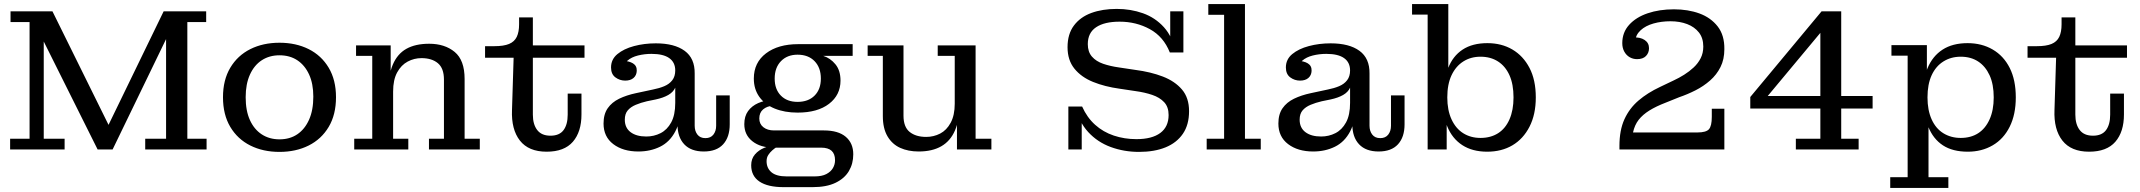

<svg xmlns="http://www.w3.org/2000/svg" viewBox="-20 -738 10567 948"><path d="M462 0 196 -533V-682H239L528 -97H504L788 -682H800V-545L536 0ZM30 0V-53H126V-629H32V-682H196V-53H299V0ZM697 0V-53H800V-682H998V-629H905V-53H1000V0Z M1360 12Q1279 12 1216 -19.5Q1153 -51 1117 -111.5Q1081 -172 1081 -258Q1081 -343 1117 -403.5Q1153 -464 1216 -495.5Q1279 -527 1360 -527Q1441 -527 1504 -495.5Q1567 -464 1603 -403.5Q1639 -343 1639 -258Q1639 -172 1603 -111.5Q1567 -51 1504 -19.5Q1441 12 1360 12ZM1360 -50Q1411 -50 1448 -75Q1485 -100 1506 -147Q1527 -194 1527 -261Q1527 -325 1506 -370.5Q1485 -416 1448 -440.5Q1411 -465 1360 -465Q1310 -465 1272.5 -440.5Q1235 -416 1214 -369.5Q1193 -323 1193 -258Q1193 -191 1214 -145Q1235 -99 1272.5 -74.5Q1310 -50 1360 -50Z M2098 0V-53H2172V-345Q2172 -401 2142 -426Q2112 -451 2061 -451Q2025 -451 1993 -434Q1961 -417 1941 -380.5Q1921 -344 1921 -286H1897Q1897 -366 1919.5 -419Q1942 -472 1986.5 -497Q2031 -522 2099 -522Q2176 -522 2225 -481.5Q2274 -441 2274 -348V-53H2349V0ZM1729 0V-53H1818V-462H1738V-514H1909V-333L1921 -335V-53H1996V0Z M2679 11Q2590 11 2547 -44Q2504 -99 2508 -195L2516 -453H2375V-510H2421Q2467 -510 2493.5 -521Q2520 -532 2531.5 -556Q2543 -580 2543 -618V-652H2611V-172Q2611 -124 2632.5 -96Q2654 -68 2698 -68Q2742 -68 2762.5 -95.5Q2783 -123 2783 -172V-276H2851V-173Q2851 -87 2808.5 -38Q2766 11 2679 11ZM2611 -453V-514H2866V-453Z M3067 -340Q3040 -340 3018.5 -356Q2997 -372 2997 -405Q2997 -445 3028.5 -471Q3060 -497 3110.5 -510.5Q3161 -524 3218 -524Q3310 -524 3360.5 -487Q3411 -450 3410 -375L3314 -390Q3314 -430 3284.5 -451Q3255 -472 3197 -472Q3162 -472 3130 -464Q3098 -456 3078 -438.5Q3058 -421 3055 -391L3054 -438Q3086 -437 3105.5 -425Q3125 -413 3124 -388Q3123 -366 3108 -353Q3093 -340 3067 -340ZM3455 10Q3392 10 3358.5 -25.5Q3325 -61 3325 -125V-159H3314V-305H3308L3314 -349V-390L3410 -375V-117Q3410 -91 3423.5 -73.5Q3437 -56 3463 -56Q3489 -56 3502.5 -73.5Q3516 -91 3516 -117V-267H3583V-124Q3583 -61 3550.5 -25.5Q3518 10 3455 10ZM3132 10Q3056 10 3008 -26.5Q2960 -63 2960 -128Q2960 -174 2980.5 -203.5Q3001 -233 3037 -250.5Q3073 -268 3120 -278L3204 -296Q3235 -302 3260 -312.5Q3285 -323 3299.5 -342Q3314 -361 3314 -390L3317 -305H3314Q3304 -283 3279.5 -269Q3255 -255 3218 -247L3174 -238Q3144 -231 3119 -220.5Q3094 -210 3079.5 -193Q3065 -176 3065 -147Q3065 -107 3093.5 -85.5Q3122 -64 3171 -64Q3209 -64 3241.5 -80.5Q3274 -97 3294 -133.5Q3314 -170 3314 -230L3342 -227Q3342 -142 3314.5 -89.5Q3287 -37 3239 -13.5Q3191 10 3132 10Z M3849 186Q3771 186 3730 158.5Q3689 131 3689 78Q3689 46 3707.5 24.5Q3726 3 3754.5 -8.5Q3783 -20 3812 -21L3815 -12Q3805 -6 3793.5 4Q3782 14 3773.5 27Q3765 40 3765 58Q3765 92 3789 112.5Q3813 133 3864 133H4002Q4038 133 4060 121.5Q4082 110 4092.5 92Q4103 74 4103 53Q4103 22 4086 6.5Q4069 -9 4034 -9H3799Q3735 -9 3695 -40.5Q3655 -72 3655 -125Q3655 -164 3673.5 -189.5Q3692 -215 3723.5 -229Q3755 -243 3794 -243L3797 -216Q3767 -214 3748 -198Q3729 -182 3729 -153Q3729 -126 3749 -110Q3769 -94 3802 -94H4048Q4119 -94 4156 -62.5Q4193 -31 4193 24Q4193 70 4171.5 106.5Q4150 143 4105.5 164.5Q4061 186 3992 186ZM3918 -182Q3854 -182 3805 -202Q3756 -222 3729 -260Q3702 -298 3702 -350Q3702 -429 3762 -474.5Q3822 -520 3921 -520L4045 -462Q4080 -451 4105 -420.5Q4130 -390 4130 -340Q4130 -269 4073.5 -225.5Q4017 -182 3918 -182ZM3918 -235Q3971 -235 4002 -266Q4033 -297 4033 -350Q4033 -404 4002 -436Q3971 -468 3918 -468Q3867 -468 3836 -436Q3805 -404 3805 -350Q3805 -297 3835.5 -266Q3866 -235 3918 -235ZM4045 -462 3921 -520H4190V-462Z M4516 10Q4464 10 4424.5 -8Q4385 -26 4362 -65Q4339 -104 4339 -165V-462H4264V-514H4441V-167Q4441 -111 4471.5 -86.5Q4502 -62 4553 -62Q4590 -62 4622 -78.5Q4654 -95 4674 -132Q4694 -169 4694 -226L4718 -228Q4718 -147 4695.5 -94.5Q4673 -42 4628 -16Q4583 10 4516 10ZM4705 0V-178L4694 -176V-462H4610V-514H4797V-53H4875V0Z M5604 12Q5530 12 5464.5 -12Q5399 -36 5353 -86Q5307 -136 5290 -212H5323Q5347 -158 5387 -122Q5427 -86 5479.5 -68.5Q5532 -51 5591 -51Q5668 -51 5709 -81.5Q5750 -112 5750 -170Q5750 -210 5728 -233.5Q5706 -257 5669 -269.5Q5632 -282 5588 -288L5508 -300Q5435 -310 5377 -333.5Q5319 -357 5285 -399Q5251 -441 5251 -505Q5251 -570 5282.5 -612Q5314 -654 5368.5 -674Q5423 -694 5494 -694Q5563 -694 5623.5 -672.5Q5684 -651 5727 -603.5Q5770 -556 5785 -479H5756Q5725 -557 5657.5 -594Q5590 -631 5508 -631Q5433 -631 5392 -603.5Q5351 -576 5351 -520Q5351 -482 5371.5 -458.5Q5392 -435 5427 -423Q5462 -411 5505 -405L5585 -393Q5662 -383 5721.5 -360Q5781 -337 5816 -296Q5851 -255 5851 -189Q5851 -122 5820.5 -77.5Q5790 -33 5735 -10.5Q5680 12 5604 12ZM5255 0V-212H5290L5321 -149V0ZM5785 -479 5758 -539V-682H5823V-479Z M5938 0V-53H6024V-665H5946V-718H6127V-53H6205V0Z M6399 -340Q6372 -340 6350.5 -356Q6329 -372 6329 -405Q6329 -445 6360.5 -471Q6392 -497 6442.5 -510.5Q6493 -524 6550 -524Q6642 -524 6692.5 -487Q6743 -450 6742 -375L6646 -390Q6646 -430 6616.5 -451Q6587 -472 6529 -472Q6494 -472 6462 -464Q6430 -456 6410 -438.5Q6390 -421 6387 -391L6386 -438Q6418 -437 6437.5 -425Q6457 -413 6456 -388Q6455 -366 6440 -353Q6425 -340 6399 -340ZM6787 10Q6724 10 6690.5 -25.5Q6657 -61 6657 -125V-159H6646V-305H6640L6646 -349V-390L6742 -375V-117Q6742 -91 6755.5 -73.5Q6769 -56 6795 -56Q6821 -56 6834.5 -73.5Q6848 -91 6848 -117V-267H6915V-124Q6915 -61 6882.5 -25.5Q6850 10 6787 10ZM6464 10Q6388 10 6340 -26.5Q6292 -63 6292 -128Q6292 -174 6312.5 -203.5Q6333 -233 6369 -250.5Q6405 -268 6452 -278L6536 -296Q6567 -302 6592 -312.5Q6617 -323 6631.5 -342Q6646 -361 6646 -390L6649 -305H6646Q6636 -283 6611.5 -269Q6587 -255 6550 -247L6506 -238Q6476 -231 6451 -220.5Q6426 -210 6411.5 -193Q6397 -176 6397 -147Q6397 -107 6425.5 -85.5Q6454 -64 6503 -64Q6541 -64 6573.5 -80.5Q6606 -97 6626 -133.5Q6646 -170 6646 -230L6674 -227Q6674 -142 6646.5 -89.5Q6619 -37 6571 -13.5Q6523 10 6464 10Z M7323 11Q7250 11 7200 -21.5Q7150 -54 7125.5 -114.5Q7101 -175 7101 -256L7107 -259Q7107 -341 7130 -401Q7153 -461 7201.5 -493Q7250 -525 7324 -525Q7394 -525 7447.5 -493.5Q7501 -462 7532 -402.5Q7563 -343 7563 -257Q7563 -173 7532 -112.5Q7501 -52 7447.5 -20.5Q7394 11 7323 11ZM7290 -57Q7340 -57 7376.5 -80Q7413 -103 7433 -148.5Q7453 -194 7453 -257Q7453 -322 7433 -366.5Q7413 -411 7376.5 -434.5Q7340 -458 7290 -458Q7242 -458 7205 -434.5Q7168 -411 7147 -366.5Q7126 -322 7126 -257Q7126 -194 7147 -148.5Q7168 -103 7205 -80Q7242 -57 7290 -57ZM7029 0V-666H6952V-718H7131V-360L7112 -258L7123 -130V0Z M7976 -18Q7976 -95 8000.5 -149Q8025 -203 8070 -241.5Q8115 -280 8177 -309L8244 -341Q8270 -353 8295.5 -369Q8321 -385 8342.5 -405Q8364 -425 8377 -450.5Q8390 -476 8390 -508L8494 -495Q8494 -445 8475 -407Q8456 -369 8423.5 -340.5Q8391 -312 8351.5 -292Q8312 -272 8271 -258L8204 -231Q8157 -213 8124 -192.5Q8091 -172 8071 -146.5Q8051 -121 8043 -84L7976 0ZM7976 0V-18L8043 -84H8494V0ZM8361 -84Q8404 -84 8418 -100Q8432 -116 8432 -161V-201H8494V-84ZM8063 -446Q8043 -446 8026.5 -455.5Q8010 -465 8000 -483Q7990 -501 7990 -525Q7990 -578 8024 -615.5Q8058 -653 8115.5 -672.5Q8173 -692 8245 -692Q8315 -692 8371 -671.5Q8427 -651 8461 -607.5Q8495 -564 8494 -495L8390 -508Q8390 -550 8368.5 -577.5Q8347 -605 8310.5 -619Q8274 -633 8228 -633Q8183 -633 8144 -622Q8105 -611 8080.5 -588.5Q8056 -566 8052 -531L8045 -553Q8079 -555 8100.5 -540.5Q8122 -526 8122 -500Q8122 -477 8107 -461.5Q8092 -446 8063 -446Z M8847 0V-53H8968V-655L8974 -682H9071V-53H9157V0ZM8622 -202V-259L8653 -264H9226V-202ZM8622 -259 8974 -682V-583L8704 -259Z M9696 11Q9621 11 9573 -20.5Q9525 -52 9501 -112Q9477 -172 9477 -257L9472 -258Q9472 -341 9497 -401Q9522 -461 9571.5 -493Q9621 -525 9695 -525Q9765 -525 9819 -493.5Q9873 -462 9903 -402.5Q9933 -343 9933 -257Q9933 -173 9903 -112.5Q9873 -52 9819 -20.5Q9765 11 9696 11ZM9661 -57Q9711 -57 9747 -80Q9783 -103 9803.5 -148.5Q9824 -194 9824 -257Q9824 -322 9803.5 -366.5Q9783 -411 9747 -434.5Q9711 -458 9661 -458Q9613 -458 9575.5 -434.5Q9538 -411 9517.5 -366.5Q9497 -322 9497 -257Q9497 -194 9517.5 -148.5Q9538 -103 9575.5 -80Q9613 -57 9661 -57ZM9313 190V137H9399V-463H9319V-515H9494V-342L9484 -258L9502 -150V137H9600V190Z M10295 11Q10206 11 10163 -44Q10120 -99 10124 -195L10132 -453H9991V-510H10037Q10083 -510 10109.5 -521Q10136 -532 10147.5 -556Q10159 -580 10159 -618V-652H10227V-172Q10227 -124 10248.5 -96Q10270 -68 10314 -68Q10358 -68 10378.5 -95.5Q10399 -123 10399 -172V-276H10467V-173Q10467 -87 10424.5 -38Q10382 11 10295 11ZM10227 -453V-514H10482V-453Z"/></svg>

Font: Montagu Slab 24pt
Style: Regular
Weight: 400
Designer: Florian Karsten
Foundry: Florian Karsten
Version: Version 1.000